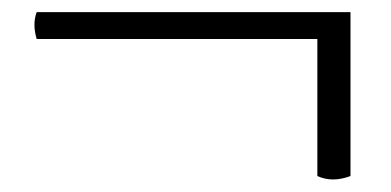

<svg xmlns="http://www.w3.org/2000/svg" viewBox="-20 -387 639 314"><path d="M499 -99.1V-323.2H40Q32.7 -347.7 40 -367.2H553.2V-99.1Q523.4 -87.9 499 -99.1Z"/></svg>

Font: Linux Libertine G
Style: Regular
Weight: 400
Designer: Philipp H. Poll
Foundry: Philipp H. Poll
Version: Version 4.7.5